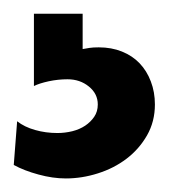

<svg xmlns="http://www.w3.org/2000/svg" viewBox="-20 -20 245 279"><path d="M100.1 0V51.3Q105 50.3 110.1 49.6Q115.2 48.8 123.5 48.8Q142.1 48.8 157.2 54.9Q172.4 61 182.9 72Q193.4 83 199.2 98.4Q205.1 113.8 205.1 131.8Q205.1 156.7 193.6 176.8Q182.1 196.8 163.8 210.7Q145.5 224.6 122.3 231.9Q99.1 239.3 75.7 239.3Q56.6 239.3 35.9 233.6Q15.1 228 0 219.7L4.9 156.2Q15.6 164.6 31 168.9Q46.4 173.3 63.5 173.3Q74.2 173.3 85 170.7Q95.7 168 103.8 162.6Q111.8 157.2 116.9 149.7Q122.1 142.1 122.1 131.8Q122.1 116.2 109.1 105.7Q96.2 95.2 78.1 95.2Q64.5 95.2 50.8 98.1Q37.1 101.1 29.3 105V0Z"/></svg>

Font: Andika New Basic
Style: Bold
Weight: 700
Designer: Victor Gaultney, Annie Olsen, Pablo Ugerman
Foundry: SIL International
Version: Version 5.500; ttfautohint (v1.8.3)